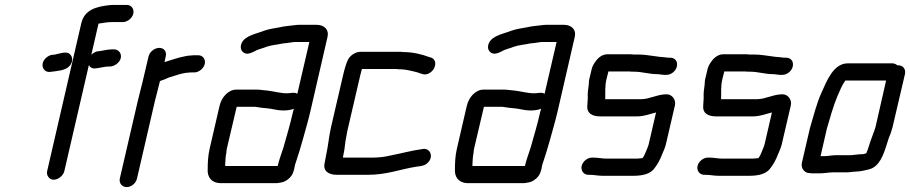

<svg xmlns="http://www.w3.org/2000/svg" viewBox="-20 -706 3707 782"><path d="M183 -413C212 -417 246 -418 263 -437C279 -455 276 -476 264 -486C249 -499 222 -487 200 -483H194C184 -482 175 -477 167 -470C141 -445 155 -411 183 -413ZM242 -9 342 -441C348 -430 358 -425 373 -428C386 -429 406 -435 420 -435H427C446 -435 468 -451 472 -470C476 -488 463 -505 445 -505H438C425 -505 400 -501 387 -498L377 -497C368 -495 359 -490 352 -483L381 -609C382 -609 382 -609 382 -610C398 -612 416 -616 433 -616H480C499 -616 519 -632 523 -651C527 -670 515 -686 496 -686H449C440 -686 432 -686 425 -685C373 -679 324 -667 311 -611L172 -9C168 9 181 26 199 26C217 26 238 9 242 -9Z M585 -476 561 -374C555 -350 547 -319 541 -294L468 21C464 40 477 56 496 56C515 56 534 40 538 21L611 -295C617 -320 626 -351 631 -374L632 -376C645 -380 653 -384 667 -390L712 -404C722 -406 735 -410 746 -410C751 -411 756 -411 761 -411H771C790 -411 810 -427 814 -446C818 -465 806 -481 787 -481H777C770 -481 764 -481 758 -480C743 -480 727 -475 712 -472C692 -467 670 -459 650 -453L655 -476C660 -496 648 -511 629 -511C610 -511 590 -496 585 -476Z M902 -85C902 -90 903 -96 904 -101L944 -271H1013C1018 -271 1021 -271 1026 -270L1046 -267C1053 -266 1059 -266 1067 -265C1091 -263 1109 -256 1133 -256C1149 -256 1164 -258 1177 -263L1174 -253C1163 -204 1147 -149 1134 -104C1126 -79 1117 -56 1111 -30H898C897 -31 897 -31 897 -32C898 -47 898 -67 902 -85ZM1149 -326C1122 -326 1096 -334 1070 -337L1050 -339C1042 -340 1035 -341 1028 -341H942C910 -341 882 -310 874 -274L834 -101C827 -71 826 -43 826 -18C823 15 842 40 880 40H1108C1113 39 1119 38 1126 37C1146 34 1170 14 1175 -7C1178 -14 1179 -21 1180 -27C1181 -32 1182 -38 1185 -45C1196 -79 1204 -103 1214 -140C1223 -173 1236 -217 1244 -252L1314 -556C1321 -585 1301 -605 1269 -605H1199C1192 -605 1183 -604 1176 -603C1159 -601 1136 -599 1120 -595C1098 -591 1076 -588 1056 -581C1027 -569 978 -562 964 -530C955 -509 965 -492 981 -488C993 -485 1006 -492 1017 -497C1031 -506 1051 -509 1067 -516C1088 -523 1110 -524 1132 -529L1151 -531C1162 -532 1172 -535 1183 -535H1240L1191 -324C1179 -332 1166 -326 1149 -326Z M1302 -41C1295 -9 1319 6 1352 6H1478C1555 6 1607 -16 1675 -27L1690 -29C1703 -31 1714 -34 1723 -44C1748 -69 1731 -105 1701 -99C1656 -93 1614 -81 1572 -73C1548 -67 1523 -64 1494 -64H1377C1377 -69 1378 -73 1379 -77C1385 -102 1385 -127 1391 -152C1392 -162 1395 -174 1398 -187L1447 -398C1449 -406 1451 -415 1454 -425H1587C1593 -425 1598 -425 1602 -424C1621 -424 1635 -422 1652 -418C1664 -416 1663 -415 1673 -413C1679 -412 1684 -410 1689 -408L1699 -405C1718 -397 1739 -412 1747 -426C1759 -448 1751 -466 1737 -471L1727 -474C1698 -485 1661 -494 1622 -494C1617 -495 1611 -495 1604 -495H1448C1429 -495 1410 -482 1401 -469C1391 -455 1382 -420 1377 -398L1328 -187C1319 -147 1317 -114 1309 -78C1306 -66 1305 -53 1302 -41Z M1909 -85C1909 -90 1910 -96 1911 -101L1951 -271H2020C2025 -271 2028 -271 2033 -270L2053 -267C2060 -266 2066 -266 2074 -265C2098 -263 2116 -256 2140 -256C2156 -256 2171 -258 2184 -263L2181 -253C2170 -204 2154 -149 2141 -104C2133 -79 2124 -56 2118 -30H1905C1904 -31 1904 -31 1904 -32C1905 -47 1905 -67 1909 -85ZM2156 -326C2129 -326 2103 -334 2077 -337L2057 -339C2049 -340 2042 -341 2035 -341H1949C1917 -341 1889 -310 1881 -274L1841 -101C1834 -71 1833 -43 1833 -18C1830 15 1849 40 1887 40H2115C2120 39 2126 38 2133 37C2153 34 2177 14 2182 -7C2185 -14 2186 -21 2187 -27C2188 -32 2189 -38 2192 -45C2203 -79 2211 -103 2221 -140C2230 -173 2243 -217 2251 -252L2321 -556C2328 -585 2308 -605 2276 -605H2206C2199 -605 2190 -604 2183 -603C2166 -601 2143 -599 2127 -595C2105 -591 2083 -588 2063 -581C2034 -569 1985 -562 1971 -530C1962 -509 1972 -492 1988 -488C2000 -485 2013 -492 2024 -497C2038 -506 2058 -509 2074 -516C2095 -523 2117 -524 2139 -529L2158 -531C2169 -532 2179 -535 2190 -535H2247L2198 -324C2186 -332 2173 -326 2156 -326Z M2710 -471H2704C2695 -471 2682 -474 2674 -474C2671 -474 2668 -474 2663 -475C2636 -478 2608 -484 2580 -484H2560C2553 -485 2546 -485 2540 -485H2455C2436 -485 2419 -475 2405 -455C2397 -444 2392 -434 2390 -425L2380 -383C2378 -376 2379 -369 2378 -362C2375 -341 2373 -326 2374 -307C2374 -295 2372 -284 2372 -273C2370 -245 2392 -232 2424 -232H2575C2604 -232 2627 -242 2652 -248L2622 -118C2619 -107 2614 -97 2611 -89L2605 -75C2603 -70 2600 -67 2597 -62C2590 -62 2583 -60 2575 -60H2450C2432 -60 2416 -64 2399 -64H2392C2373 -65 2353 -48 2349 -30C2345 -11 2357 5 2375 6H2382C2400 6 2416 10 2434 10H2559C2597 10 2631 3 2648 -24C2660 -40 2669 -57 2677 -78C2682 -90 2688 -102 2692 -118L2729 -277C2734 -299 2718 -322 2695 -322C2657 -322 2626 -302 2591 -302H2445C2446 -328 2443 -354 2450 -383L2458 -415H2542C2549 -414 2556 -414 2563 -414C2595 -414 2624 -404 2656 -404C2665 -404 2679 -401 2688 -401H2694C2714 -401 2733 -417 2737 -436C2741 -455 2730 -471 2710 -471Z M3182 -471H3176C3167 -471 3154 -474 3146 -474C3143 -474 3140 -474 3135 -475C3108 -478 3080 -484 3052 -484H3032C3025 -485 3018 -485 3012 -485H2927C2908 -485 2891 -475 2877 -455C2869 -444 2864 -434 2862 -425L2852 -383C2850 -376 2851 -369 2850 -362C2847 -341 2845 -326 2846 -307C2846 -295 2844 -284 2844 -273C2842 -245 2864 -232 2896 -232H3047C3076 -232 3099 -242 3124 -248L3094 -118C3091 -107 3086 -97 3083 -89L3077 -75C3075 -70 3072 -67 3069 -62C3062 -62 3055 -60 3047 -60H2922C2904 -60 2888 -64 2871 -64H2864C2845 -65 2825 -48 2821 -30C2817 -11 2829 5 2847 6H2854C2872 6 2888 10 2906 10H3031C3069 10 3103 3 3120 -24C3132 -40 3141 -57 3149 -78C3154 -90 3160 -102 3164 -118L3201 -277C3206 -299 3190 -322 3167 -322C3129 -322 3098 -302 3063 -302H2917C2918 -328 2915 -354 2922 -383L2930 -415H3014C3021 -414 3028 -414 3035 -414C3067 -414 3096 -404 3128 -404C3137 -404 3151 -401 3160 -401H3166C3186 -401 3205 -417 3209 -436C3213 -455 3202 -471 3182 -471Z M3277 -1C3282 0 3289 0 3298 0H3321C3336 0 3357 -4 3372 -4H3429C3440 -4 3454 -7 3466 -7C3471 -8 3475 -8 3479 -8C3491 -9 3508 -14 3519 -16C3562 -27 3578 -74 3593 -122L3600 -144C3607 -161 3609 -165 3615 -187L3666 -405C3670 -424 3658 -440 3639 -440H3635C3629 -445 3622 -448 3614 -448H3433C3375 -448 3348 -378 3326 -329C3306 -285 3294 -235 3279 -185L3246 -43C3241 -22 3256 -1 3277 -1ZM3493 -78C3488 -78 3482 -78 3475 -77L3456 -75C3452 -74 3448 -74 3445 -74H3386C3371 -74 3351 -70 3337 -70H3322L3348 -183C3361 -228 3374 -274 3391 -315C3401 -337 3409 -359 3423 -378H3589L3546 -189C3541 -171 3538 -168 3533 -152L3525 -130C3519 -113 3517 -102 3510 -86L3509 -82C3504 -81 3498 -78 3493 -78Z"/></svg>

Font: Electronic
Style: BdIt
Weight: 700
Version: Version 1.011